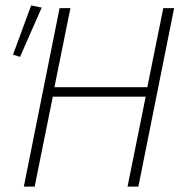

<svg xmlns="http://www.w3.org/2000/svg" viewBox="-20 -689 705 709"><path d="M68 0H108L175 -332H518L451 0H491L623 -659H583L524 -367H181L240 -659H200ZM54 -479 134 -661 95 -669 28 -487Z"/></svg>

Font: Source Sans Pro Light
Style: Italic
Weight: 300
Italic angle: -11°
Designer: Paul D. Hunt
Foundry: Adobe Systems Incorporated
Version: Version 3.006;hotconv 1.0.111;makeotfexe 2.5.65597